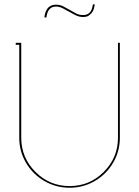

<svg xmlns="http://www.w3.org/2000/svg" viewBox="-20 -881 656 905"><path d="M424.8 -850.1Q421.4 -829.6 409.9 -817.6Q398.4 -805.7 389.4 -803.2Q380.4 -800.8 372.1 -800.8Q350.6 -800.8 331.1 -812L275.9 -841.8Q259.3 -850.1 244.1 -850.1Q208.5 -850.1 200.2 -808.1L198.2 -797.9L189 -799.8L190.9 -810.1Q200.7 -858.9 244.1 -858.9Q264.2 -858.9 279.8 -850.1L335 -819.8Q349.6 -810.1 372.1 -810.1Q408.7 -810.1 416 -851.1L418 -860.8L426.8 -859.9ZM544.9 -231.9Q544.9 -168 513.2 -113.8Q481.4 -59.6 427 -27.8Q372.6 3.9 308.1 3.9Q243.7 3.9 189 -27.8Q134.3 -59.6 102.5 -113.8Q70.8 -168 70.8 -231.9V-669.9H54.2V-679.2H80.1V-231.9Q80.1 -137.7 147 -70.8Q213.9 -3.9 308.1 -3.9Q402.3 -3.9 469.2 -70.8Q536.1 -137.7 536.1 -231.9V-679.2H544.9Z"/></svg>

Font: Rawengulk
Style: Ultralight
Weight: 200
Version: Version 0.92